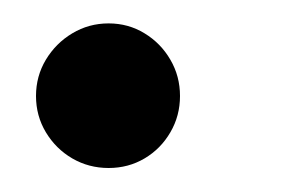

<svg xmlns="http://www.w3.org/2000/svg" viewBox="-20 -130 240 160"><path d="M70.5 10Q54 10 40.2 2Q26.5 -6 18.2 -19.8Q10 -33.5 10 -50Q10 -66.5 18.2 -80.2Q26.5 -94 40.2 -102.2Q54 -110.5 70.5 -110.5Q87 -110.5 100.5 -102.2Q114 -94 122 -80.2Q130 -66.5 130 -50Q130 -33.5 122 -19.8Q114 -6 100.5 2Q87 10 70.5 10Z"/></svg>

Font: Bodoni Moda SC 11pt
Style: Italic
Weight: 400
Italic angle: -13°
Version: Version 2.005